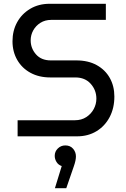

<svg xmlns="http://www.w3.org/2000/svg" viewBox="-20 -720 666 1014"><path d="M73 0V-85H376Q410 -85 435.5 -101.5Q461 -118 475 -144Q489 -170 489 -199Q489 -244 459 -277.5Q429 -311 378 -311H246Q186 -311 141 -335.5Q96 -360 71 -403.5Q46 -447 46 -502Q46 -558 70.5 -602.5Q95 -647 139.5 -673.5Q184 -700 242 -700H539V-615H251Q218 -615 193.5 -599.5Q169 -584 155.5 -559.5Q142 -535 142 -507Q142 -465 170 -433Q198 -401 248 -401H383Q446 -401 491 -376Q536 -351 560 -308Q584 -265 584 -210Q584 -149 559 -101.5Q534 -54 489.5 -27Q445 0 387 0ZM270 274 306 157Q288 151 278.5 135.5Q269 120 269 103Q269 80 285.5 64Q302 48 325 48Q351 48 366 65.5Q381 83 381 106Q381 127 370 158L330 274Z"/></svg>

Font: MuseoModerno
Style: Regular
Weight: 400
Designer: Pablo Cosgaya, Héctor Gatti, Marcela Romero, and the Authors of The MuseoModerno Project.
Foundry: Omnibus-Type Team
Version: Version 1.001